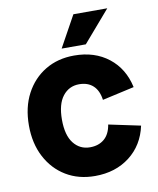

<svg xmlns="http://www.w3.org/2000/svg" viewBox="-84 -796 723 876"><g transform="rotate(-10 278.0 -358.0)"><path d="M286 14Q210 14 152 -21Q94 -56 61 -119Q28 -182 28 -265Q28 -349 61 -411.5Q94 -474 152 -509Q210 -544 286 -544Q381 -544 445.5 -493.5Q510 -443 529 -355L381 -322Q375 -366 350.5 -388.5Q326 -411 286 -411Q239 -411 210 -374Q181 -337 181 -265Q181 -193 210 -156Q239 -119 286 -119Q326 -119 352 -141Q378 -163 385 -207L532 -176Q513 -88 447 -37Q381 14 286 14ZM348 -585H236L316 -730H473Z"/></g></svg>

Font: Radio Canada Big
Style: Bold
Weight: 700
Designer: Étienne Aubert Bonn
Foundry: Coppers and Brasses
Version: Version 1.001